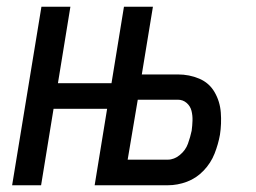

<svg xmlns="http://www.w3.org/2000/svg" viewBox="-20 -550 760 570"><path d="M16 0H102L139 -227H298L261 0H478Q507 0 535 -10.5Q563 -21 584.5 -43.5Q606 -66 617 -94Q628 -122 633 -150Q638 -183 635.5 -216Q633 -249 617 -276.5Q601 -304 571.5 -316.5Q542 -329 508 -329H401L434 -530H348L311 -303H152L189 -530H103ZM359 -76 389 -254H508Q523 -254 534 -244.5Q545 -235 548.5 -221Q552 -207 551.5 -192Q551 -177 549 -162Q545 -143 538 -123.5Q531 -104 514 -90Q497 -76 478 -76Z"/></svg>

Font: Iosevka Sparkle Oblique
Style: Regular
Weight: 400
Italic angle: -9°
Designer: Belleve Invis
Foundry: Belleve Invis
Version: Version 4.5.0; ttfautohint (v1.8.3)